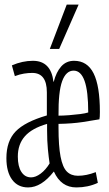

<svg xmlns="http://www.w3.org/2000/svg" viewBox="-20 -810 477 840"><path d="M103 10Q58 10 33 -24Q8 -58 8 -118Q8 -193 48.5 -235Q89 -277 185 -305V-406Q185 -491 121 -491Q104 -491 85 -488Q66 -485 45 -477L32 -524Q78 -544 124 -544Q203 -544 214 -452H215Q226 -495 248 -519.5Q270 -544 304 -544Q362 -544 389.5 -489Q417 -434 417 -320Q417 -308 416.5 -300.5Q416 -293 415 -288Q388 -283 341.5 -276Q295 -269 236 -268V-252Q236 -171 245 -124.5Q254 -78 272.5 -59.5Q291 -41 321 -41Q358 -41 399 -57L408 -10Q365 10 314 10Q247 10 216 -59H215Q161 10 103 10ZM236 -304Q256 -304 282 -306Q308 -308 331 -311Q354 -314 366 -318Q366 -411 350 -456Q334 -501 302 -501Q269 -501 252 -455Q235 -409 236 -304ZM116 -34Q136 -34 158 -50.5Q180 -67 197 -95Q193 -121 189.5 -157.5Q186 -194 186 -240V-268Q120 -249 89 -214Q58 -179 58 -125Q58 -82 73.5 -58Q89 -34 116 -34ZM198 -596 272 -790H324L239 -596Z"/></svg>

Font: Georama ExtraCondensed Light
Style: Regular
Weight: 300
Width: 2
Designer: Jean-Baptiste Levee
Foundry: Production Type
Version: Version 1.000